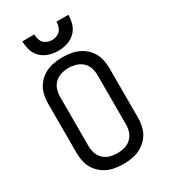

<svg xmlns="http://www.w3.org/2000/svg" viewBox="-228 -1056 1032 1171"><g transform="rotate(-30 288.0 -470.5)"><path d="M288 -789Q320 -789 351.5 -798.5Q383 -808 407 -831Q431 -854 440.5 -885.5Q450 -917 450 -949H366Q366 -927 357.5 -906.5Q349 -886 329.5 -875.5Q310 -865 288 -865Q266 -865 246 -875.5Q226 -886 218 -906.5Q210 -927 210 -949H126Q126 -917 135.5 -885.5Q145 -854 169 -831Q193 -808 224.5 -798.5Q256 -789 288 -789ZM288 8Q322 8 355 1.5Q388 -5 417.5 -23Q447 -41 467.5 -68Q488 -95 496 -128Q504 -161 504 -195V-540Q504 -574 496 -607Q488 -640 467.5 -667.5Q447 -695 417.5 -712.5Q388 -730 355 -736.5Q322 -743 288 -743Q254 -743 221 -736.5Q188 -730 158.5 -712.5Q129 -695 108.5 -667.5Q88 -640 80 -607Q72 -574 72 -540V-195Q72 -161 80 -128Q88 -95 108.5 -68Q129 -41 158.5 -23Q188 -5 221 1.5Q254 8 288 8ZM288 -68Q262 -68 236.5 -75Q211 -82 191.5 -100.5Q172 -119 164 -144Q156 -169 156 -195V-540Q156 -566 164 -591.5Q172 -617 191.5 -635Q211 -653 236.5 -660.5Q262 -668 288 -668Q314 -668 339.5 -660.5Q365 -653 384.5 -635Q404 -617 412 -591.5Q420 -566 420 -540V-195Q420 -169 412 -144Q404 -119 384.5 -100.5Q365 -82 339.5 -75Q314 -68 288 -68Z"/></g></svg>

Font: Iosevka SS01 Extended
Style: Regular
Weight: 400
Width: 7
Monospace: yes
Designer: Belleve Invis
Foundry: Belleve Invis
Version: Version 3.4.7; ttfautohint (v1.8.3)